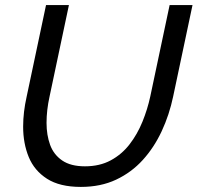

<svg xmlns="http://www.w3.org/2000/svg" viewBox="-20 -730 777 755"><path d="M298 5Q215 5 165 -27Q115 -59 93 -112.5Q71 -166 71 -232Q71 -261 74.5 -290.5Q78 -320 85 -351L161 -710H251L175 -351Q163 -297 163 -247Q163 -199 177 -160.5Q191 -122 224.5 -99Q258 -76 314 -76Q372 -76 415.5 -99.5Q459 -123 489.5 -162.5Q520 -202 540 -251Q560 -300 571 -351L647 -710H737L661 -351Q646 -279 616 -214.5Q586 -150 541.5 -101Q497 -52 436.5 -23.5Q376 5 298 5Z"/></svg>

Font: Raleway Medium
Style: Italic
Weight: 500
Italic angle: -12°
Designer: Matt McInerney, Pablo Impallari, Rodrigo Fuenzalida
Foundry: Matt McInerney, Pablo Impallari, Rodrigo Fuenzalida
Version: Version 4.026